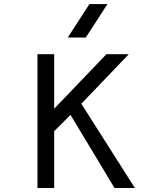

<svg xmlns="http://www.w3.org/2000/svg" viewBox="-20 -937 707 957"><path d="M317.7 -750 425.8 -916.7H515.6L407.6 -750ZM250 0H166.7V-666.7H250V-395.2L510.4 -666.7H621.7L385.4 -419.9L652.3 0H550.8L331.4 -364.6L250 -283.2Z"/></svg>

Font: Monoid
Style: Regular
Weight: 400
Width: 4
Monospace: yes
Designer: Andreas Larsen (@larsenwork)
Version: Version 0.61